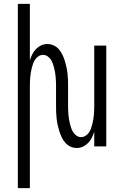

<svg xmlns="http://www.w3.org/2000/svg" viewBox="-20 -755 640 990"><path d="M72 215V-735H134V-444Q139 -460 146.5 -475Q154 -490 165.5 -502Q177 -514 192 -521Q207 -528 224 -528Q241 -528 256.5 -521Q272 -514 283 -501.5Q294 -489 301.5 -473.5Q309 -458 314 -442Q319 -426 322.5 -410Q326 -394 328 -377Q330 -360 330.5 -343.5Q331 -327 331 -310V-210Q331 -198 331.5 -186Q332 -174 333 -162Q334 -150 336 -138.5Q338 -127 341 -115Q344 -103 348 -92Q352 -81 359 -71Q366 -61 376 -54.5Q386 -48 398 -48Q410 -48 420.5 -54.5Q431 -61 438 -71Q445 -81 449 -92Q453 -103 456 -115Q459 -127 461 -138.5Q463 -150 464 -162Q465 -174 465.5 -186Q466 -198 466 -210V-520H528V0H466V-76Q461 -60 453.5 -45Q446 -30 434.5 -18Q423 -6 408 1Q393 8 376 8Q359 8 343.5 1Q328 -6 317 -18.5Q306 -31 298.5 -46.5Q291 -62 286 -78Q281 -94 277.5 -110Q274 -126 272 -143Q270 -160 269.5 -176.5Q269 -193 269 -210V-310Q269 -322 268.5 -334Q268 -346 267 -358Q266 -370 264 -381.5Q262 -393 259 -405Q256 -417 252 -428Q248 -439 241 -449Q234 -459 224 -465.5Q214 -472 202 -472Q190 -472 179.5 -465.5Q169 -459 162 -449Q155 -439 151 -428Q147 -417 144 -405Q141 -393 139 -381.5Q137 -370 136 -358Q135 -346 134.5 -334Q134 -322 134 -310V215Z"/></svg>

Font: Iosevka Light Extended
Style: Regular
Weight: 300
Width: 7
Monospace: yes
Designer: Belleve Invis
Foundry: Belleve Invis
Version: Version 32.5.0; ttfautohint (v1.8.4)